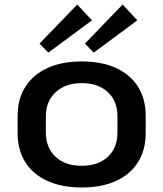

<svg xmlns="http://www.w3.org/2000/svg" viewBox="-20 -821 723 850"><path d="M342 9Q254 9 190 -20Q126 -49 92 -103Q58 -157 58 -232V-308Q58 -383 92.5 -437Q127 -491 190.5 -520Q254 -549 342 -549Q430 -549 493.5 -520Q557 -491 591 -437Q625 -383 625 -308V-232Q625 -157 591 -103Q557 -49 493.5 -20Q430 9 342 9ZM342 -87Q414 -87 457 -126.5Q500 -166 500 -234V-306Q500 -374 457 -413.5Q414 -453 342 -453Q270 -453 226.5 -413Q183 -373 183 -306V-234Q183 -167 226 -127Q269 -87 342 -87ZM387 -731 194 -588 155 -628 322 -801ZM588 -731 395 -588 356 -628 523 -801Z"/></svg>

Font: Pathway Extreme 28pt SemiBold
Style: Regular
Weight: 600
Designer: Eduardo Rodriguez Tunni
Foundry: Eduardo Rodriguez Tunni
Version: Version 1.001;gftools[0.9.26]